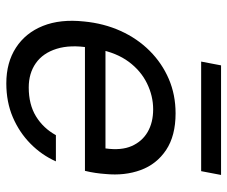

<svg xmlns="http://www.w3.org/2000/svg" viewBox="-76 -632 720 608"><g transform="rotate(90 284.0 -328.0)"><path d="M244 12Q178 12 131 -18.5Q84 -49 62 -104Q40 -159 48 -234Q54 -297 78 -350Q102 -403 141 -442Q180 -481 230 -502.5Q280 -524 339 -524Q410 -524 455 -494Q500 -464 518.5 -413.5Q537 -363 531 -302Q530 -287 527.5 -270Q525 -253 521 -237H110L121 -302H450Q457 -352 442.5 -385Q428 -418 398 -435.5Q368 -453 326 -453Q284 -453 244 -433.5Q204 -414 175.5 -375.5Q147 -337 136 -279L131 -251Q121 -191 134.5 -147.5Q148 -104 180 -81.5Q212 -59 257 -59Q311 -59 348.5 -82Q386 -105 408 -145H491Q471 -100 435 -64.5Q399 -29 351 -8.5Q303 12 244 12ZM175 -605 187 -668H534L522 -605Z"/></g></svg>

Font: DM Sans 12pt
Style: Italic
Weight: 400
Italic angle: -10°
Version: Version 4.004;gftools[0.9.30]